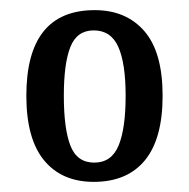

<svg xmlns="http://www.w3.org/2000/svg" viewBox="-20 -739 373 379"><path d="M165 -380Q102 -380 67 -422.5Q32 -465 32 -550Q32 -719 167 -719Q229 -719 265 -677.5Q301 -636 301 -550Q301 -465 266 -422.5Q231 -380 165 -380ZM166 -418Q200 -418 214 -451.5Q228 -485 228 -550Q228 -614 213.5 -646.5Q199 -679 165 -679Q132 -679 119 -646.5Q106 -614 106 -550Q106 -485 119 -451.5Q132 -418 166 -418Z"/></svg>

Font: Noto Serif Hebrew ExtraCondensed Medium
Style: Regular
Weight: 500
Width: 2
Designer: Monotype Design Team
Foundry: Monotype Imaging Inc.
Version: Version 2.004; ttfautohint (v1.8.4.7-5d5b)